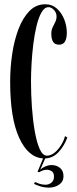

<svg xmlns="http://www.w3.org/2000/svg" viewBox="-20 -731 358 898"><path d="M209.5 146.5Q186.5 146.5 166.8 140Q147 133.5 139.5 129L143.5 120Q149 123 163 128Q177 133 192 133Q209 133 220.8 123Q232.5 113 232.5 95Q232.5 76.5 221.8 69.8Q211 63 199 63Q181.5 63 163.5 74.5L155.5 72.5L181.5 10Q112 5.5 69.8 -86.2Q27.5 -178 27.5 -349Q27.5 -414 37 -478.2Q46.5 -542.5 66.5 -595Q86.5 -647.5 117.5 -679.2Q148.5 -711 191.5 -711Q224 -711 246.5 -690.5Q269 -670 280.8 -639.5Q292.5 -609 292.5 -578Q292.5 -522 256.5 -522Q236.5 -522 228.2 -535.5Q220 -549 220 -573Q220 -590 226 -602.8Q232 -615.5 238.2 -627.5Q244.5 -639.5 244.5 -654.5Q244.5 -671 232.5 -684.2Q220.5 -697.5 206.5 -697.5Q188 -697 174.2 -673.2Q160.5 -649.5 151 -610.2Q141.5 -571 135.8 -524.5Q130 -478 127.5 -432.2Q125 -386.5 125 -350Q125 -291.5 129.2 -230.5Q133.5 -169.5 142.5 -117.8Q151.5 -66 165.5 -34.5Q179.5 -3 199.5 -3Q218 -3 235.5 -17.2Q253 -31.5 266 -52.8Q279 -74 284 -94.5L295 -88Q280.5 -48.5 254.2 -20Q228 8.5 191.5 10L168 63Q176 54.5 191 47.8Q206 41 221.5 41Q244 41 260.5 54.2Q277 67.5 277 93.5Q277 118.5 256.5 132.5Q236 146.5 209.5 146.5Z"/></svg>

Font: Imbue 100pt Medium
Style: Regular
Weight: 500
Designer: Tyler Finck
Foundry: Etcetera Type Company
Version: Version 1.102; ttfautohint (v1.8.3)